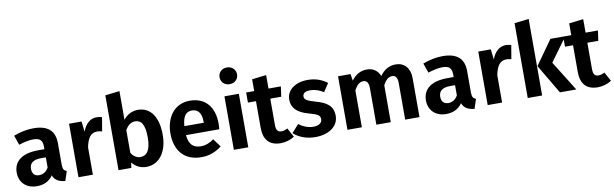

<svg xmlns="http://www.w3.org/2000/svg" viewBox="-52 -1435 6461 2021"><g transform="rotate(-10 3179.0 -425.0)"><path d="M511 -159V-390C511 -519 442 -590 283 -590C218 -590 143 -576 71 -548L107 -445C164 -464 220 -475 258 -475C329 -475 360 -453 360 -381V-353H294C125 -353 30 -285 30 -160C30 -56 102 17 216 17C284 17 347 -6 388 -68C411 -12 455 9 519 15L552 -86C525 -96 511 -112 511 -159ZM259 -93C211 -93 185 -122 185 -173C185 -235 226 -266 310 -266H360V-157C337 -116 302 -93 259 -93Z M958 -589C892 -589 836 -541 809 -461L796 -572H662V0H816V-293C835 -387 869 -440 939 -440C958 -440 972 -436 991 -432L1016 -580C997 -585 979 -589 958 -589Z M1400 -590C1336 -590 1279 -559 1244 -511V-818L1090 -800V0H1227L1235 -57C1271 -11 1323 17 1385 17C1528 17 1613 -109 1613 -286C1613 -477 1535 -590 1400 -590ZM1342 -96C1302 -96 1268 -119 1244 -158V-402C1270 -446 1304 -476 1350 -476C1410 -476 1453 -435 1453 -286C1453 -147 1408 -96 1342 -96Z M2213 -299C2213 -482 2117 -590 1955 -590C1788 -590 1695 -456 1695 -283C1695 -104 1791 17 1975 17C2064 17 2136 -15 2192 -60L2128 -147C2078 -112 2037 -97 1989 -97C1915 -97 1864 -130 1853 -240H2210C2211 -256 2213 -280 2213 -299ZM2061 -336H1853C1861 -445 1898 -485 1959 -485C2032 -485 2061 -429 2061 -342Z M2400 -867C2345 -867 2307 -828 2307 -778C2307 -727 2345 -688 2400 -688C2455 -688 2494 -727 2494 -778C2494 -828 2455 -867 2400 -867ZM2477 -572H2323V0H2477Z M2916 -124C2892 -111 2872 -105 2851 -105C2812 -105 2794 -126 2794 -183V-464H2911L2926 -572H2794V-716L2641 -698V-572H2555V-464H2641V-179C2641 -52 2701 16 2820 17C2871 17 2927 2 2969 -27Z M3215 -590C3076 -590 2988 -516 2988 -419C2988 -333 3042 -275 3157 -243C3263 -214 3284 -200 3284 -157C3284 -118 3247 -94 3190 -94C3133 -94 3080 -117 3036 -150L2961 -66C3015 -16 3095 17 3194 17C3330 17 3441 -50 3441 -168C3441 -270 3377 -318 3262 -349C3162 -378 3142 -393 3142 -427C3142 -458 3170 -478 3221 -478C3271 -478 3317 -462 3364 -433L3422 -521C3368 -564 3298 -590 3215 -590Z M4156 -590C4083 -590 4030 -556 3986 -496C3963 -556 3913 -590 3848 -590C3777 -590 3724 -557 3682 -500L3671 -572H3537V0H3691V-395C3719 -446 3748 -475 3790 -475C3820 -475 3846 -457 3846 -391V0H4000V-395C4028 -446 4056 -475 4098 -475C4128 -475 4154 -457 4154 -391V0H4307V-417C4307 -525 4246 -590 4156 -590Z M4885 -159V-390C4885 -519 4816 -590 4657 -590C4592 -590 4517 -576 4445 -548L4481 -445C4538 -464 4594 -475 4632 -475C4703 -475 4734 -453 4734 -381V-353H4668C4499 -353 4404 -285 4404 -160C4404 -56 4476 17 4590 17C4658 17 4721 -6 4762 -68C4785 -12 4829 9 4893 15L4926 -86C4899 -96 4885 -112 4885 -159ZM4633 -93C4585 -93 4559 -122 4559 -173C4559 -235 4600 -266 4684 -266H4734V-157C4711 -116 4676 -93 4633 -93Z M5332 -589C5266 -589 5210 -541 5183 -461L5170 -572H5036V0H5190V-293C5209 -387 5243 -440 5313 -440C5332 -440 5346 -436 5365 -432L5390 -580C5371 -585 5353 -589 5332 -589Z M5618 -818 5464 -800V0H5618ZM5966 -572H5807L5623 -313L5808 0H5983L5783 -321Z M6305 -124C6281 -111 6261 -105 6240 -105C6201 -105 6183 -126 6183 -183V-464H6300L6315 -572H6183V-716L6030 -698V-572H5944V-464H6030V-179C6030 -52 6090 16 6209 17C6260 17 6316 2 6358 -27Z"/></g></svg>

Font: Glow Sans SC Normal
Style: Bold
Weight: 700
Designer: Ryoko NISHIZUKA (kana, bopomofo & ideographs); Paul D. Hunt (Latin, Greek & Cyrillic); Sandoll Communications, Soo-young
Version: Version 0.93